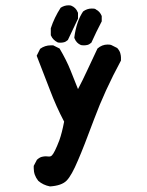

<svg xmlns="http://www.w3.org/2000/svg" viewBox="-20 -542 540 703"><path d="M147.5 30.3 160.2 31.2Q166 31.2 169.9 27.3Q179.7 17.6 197.3 -28.3Q207 -55.7 214.8 -96.7Q185.5 -152.3 163.1 -211.9L114.3 -337.9L127 -363.3Q144.5 -376 166 -376Q168.9 -376 174.8 -376L198.2 -364.3Q223.6 -321.3 238.3 -284.2Q252.9 -247.1 265.6 -215.8Q282.2 -247.1 299.3 -284.2Q316.4 -321.3 336.9 -364.3Q353.5 -378.9 374 -378.9Q384.8 -378.9 387.7 -377L409.2 -366.2Q418 -356.4 420.4 -347.2Q422.9 -337.9 422.9 -332Q422.9 -326.2 422.9 -320.3Q363.3 -210 324.7 -106Q286.1 -2 265.6 44.9Q242.2 100.6 224.1 119.1Q206.1 137.7 163.1 140.6Q137.7 135.7 120.1 120.1Q103.5 99.6 103.5 74.2Q103.5 71.3 103.5 65.4L115.2 43Q125 34.2 133.3 32.2Q141.6 30.3 147.5 30.3ZM284.2 -500Q298.8 -510.7 315.4 -510.7Q324.2 -510.7 327.1 -509.8Q330.1 -508.8 332 -506.8Q345.7 -500 352.5 -483.4V-463.9Q332 -424.8 314.5 -385.7Q306.6 -378.9 299.8 -377.4Q293 -376 288.1 -376Q280.3 -376 276.4 -377Q259.8 -383.8 252.9 -401.4L252 -404.3Q259.8 -463.9 284.2 -500ZM166 -413.1V-438.5Q178.7 -477.5 202.1 -513.7Q215.8 -522.5 230.5 -522.5Q237.3 -522.5 240.2 -521.5Q257.8 -514.6 264.6 -497.1L265.6 -495.1V-475.6V-473.6L228.5 -395.5Q220.7 -388.7 213.9 -387.2Q207 -385.7 202.1 -385.7Q194.3 -385.7 191.4 -386.7Q173.8 -395.5 167 -411.1Z"/></svg>

Font: JasonHandwriting2
Style: SemiBold
Weight: 600
Version: Version 1.04.7